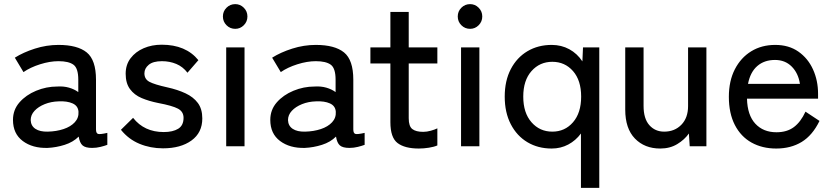

<svg xmlns="http://www.w3.org/2000/svg" viewBox="-20 -710 4039 932"><path d="M211 8Q138 10 90.5 -25.5Q43 -61 43 -128Q43 -177 74.5 -213Q106 -249 155.5 -269.5Q205 -290 258 -290Q289 -292 315 -284.5Q341 -277 360 -263V-323Q360 -379 336.5 -396Q313 -413 264 -413Q222 -413 174.5 -398Q127 -383 94 -360L52 -430Q93 -456 149.5 -474Q206 -492 264 -492Q356 -492 401 -455.5Q446 -419 446 -323V-82Q446 -63 456 -60Q466 -57 501 -65V-7Q488 -2 468 3Q448 8 427 8Q395 8 381 -4Q367 -16 362 -47Q335 -20 294 -7Q253 6 211 8ZM212 -71Q254 -72 288.5 -83.5Q323 -95 343 -116.5Q363 -138 361 -168Q359 -196 332.5 -208Q306 -220 265 -218Q228 -217 197 -204.5Q166 -192 147.5 -172Q129 -152 129 -127Q130 -99 152 -84.5Q174 -70 212 -71Z M771 10Q710 10 657 -12Q604 -34 567 -80L626 -138Q680 -69 775 -69Q819 -69 845 -85Q871 -101 871 -138Q871 -168 844 -182.5Q817 -197 748 -210Q703 -219 667.5 -234Q632 -249 611 -277.5Q590 -306 590 -352Q590 -396 614 -427.5Q638 -459 677.5 -476Q717 -493 765 -493Q882 -493 943 -418L890 -357Q868 -386 836 -399.5Q804 -413 766 -413Q723 -413 702 -395.5Q681 -378 681 -354Q681 -326 705 -313Q729 -300 792 -286Q842 -275 880.5 -257Q919 -239 940.5 -210Q962 -181 962 -135Q962 -66 909.5 -28Q857 10 771 10Z M1078 0V-480H1167V0ZM1122 -570Q1097 -570 1079.5 -587.5Q1062 -605 1062 -630Q1062 -655 1079.5 -672.5Q1097 -690 1122 -690Q1146 -690 1163.5 -672.5Q1181 -655 1181 -630Q1181 -605 1163.5 -587.5Q1146 -570 1122 -570Z M1460 8Q1387 10 1339.5 -25.5Q1292 -61 1292 -128Q1292 -177 1323.5 -213Q1355 -249 1404.5 -269.5Q1454 -290 1507 -290Q1538 -292 1564 -284.5Q1590 -277 1609 -263V-323Q1609 -379 1585.5 -396Q1562 -413 1513 -413Q1471 -413 1423.5 -398Q1376 -383 1343 -360L1301 -430Q1342 -456 1398.5 -474Q1455 -492 1513 -492Q1605 -492 1650 -455.5Q1695 -419 1695 -323V-82Q1695 -63 1705 -60Q1715 -57 1750 -65V-7Q1737 -2 1717 3Q1697 8 1676 8Q1644 8 1630 -4Q1616 -16 1611 -47Q1584 -20 1543 -7Q1502 6 1460 8ZM1461 -71Q1503 -72 1537.5 -83.5Q1572 -95 1592 -116.5Q1612 -138 1610 -168Q1608 -196 1581.5 -208Q1555 -220 1514 -218Q1477 -217 1446 -204.5Q1415 -192 1396.5 -172Q1378 -152 1378 -127Q1379 -99 1401 -84.5Q1423 -70 1461 -71Z M2013 11Q1945 11 1910 -15.5Q1875 -42 1875 -117V-402H1778V-480H1875V-652H1964V-480H2103V-402H1964V-136Q1964 -97 1981.5 -83.5Q1999 -70 2034 -70Q2052 -70 2071.5 -75.5Q2091 -81 2103 -87V-4Q2087 3 2062 7Q2037 11 2013 11Z M2218 0V-480H2307V0ZM2262 -570Q2237 -570 2219.5 -587.5Q2202 -605 2202 -630Q2202 -655 2219.5 -672.5Q2237 -690 2262 -690Q2286 -690 2303.5 -672.5Q2321 -655 2321 -630Q2321 -605 2303.5 -587.5Q2286 -570 2262 -570Z M2800 202V-62Q2775 -28 2738.5 -8.5Q2702 11 2658 11Q2592 11 2540.5 -19.5Q2489 -50 2459.5 -107Q2430 -164 2430 -241Q2430 -318 2459.5 -374.5Q2489 -431 2540.5 -461.5Q2592 -492 2658 -492Q2705 -492 2743.5 -471Q2782 -450 2807 -412L2810 -480H2889V202ZM2661 -71Q2722 -71 2761.5 -116.5Q2801 -162 2801 -241Q2801 -320 2761.5 -365Q2722 -410 2661 -410Q2600 -410 2560 -365Q2520 -320 2520 -241Q2520 -162 2560 -116.5Q2600 -71 2661 -71Z M3185 11Q3109 11 3062 -37.5Q3015 -86 3015 -178V-480H3104V-196Q3104 -134 3132 -102.5Q3160 -71 3204 -71Q3255 -71 3287.5 -104.5Q3320 -138 3320 -195V-480H3409V0H3328L3324 -62Q3303 -32 3267.5 -10.5Q3232 11 3185 11Z M3748 11Q3680 11 3628 -18Q3576 -47 3547 -103.5Q3518 -160 3518 -240Q3518 -317 3547 -373.5Q3576 -430 3626.5 -461Q3677 -492 3743 -492Q3809 -492 3855.5 -459.5Q3902 -427 3926.5 -373Q3951 -319 3951 -255V-231H3606Q3608 -151 3646.5 -109.5Q3685 -68 3749 -68Q3800 -68 3833.5 -93Q3867 -118 3890 -168L3958 -123Q3924 -53 3871.5 -21Q3819 11 3748 11ZM3611 -303H3863Q3855 -355 3823 -387Q3791 -419 3742 -419Q3690 -419 3656 -389.5Q3622 -360 3611 -303Z"/></svg>

Font: Zen Kaku Gothic Antique Medium
Style: Regular
Weight: 500
Designer: Yoshimichi Ohira
Foundry: Positype
Version: Version 1.002